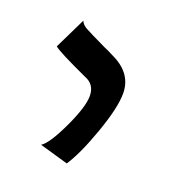

<svg xmlns="http://www.w3.org/2000/svg" viewBox="-70 -513 376 416"><g transform="rotate(20 117.5 -304.5)"><path d="M100 -343Q30 -375 20 -384L55 -456Q58 -448 67.5 -442.5Q77 -437 119 -417Q124 -415 127 -413.5Q130 -412 135 -409.5Q140 -407 144 -405Q190 -382 190 -337Q190 -304 168.5 -243.5Q147 -183 127 -153L61 -172Q77 -182 100.5 -232Q124 -282 124 -307Q124 -334 100 -343Z"/></g></svg>

Font: Bellefair
Style: Regular
Weight: 400
Designer: Nick Shinn, Liron Lavi Turkenic
Foundry: Shinntype
Version: Version 1.003;PS 001.003;hotconv 1.0.88;makeotf.lib2.5.64775